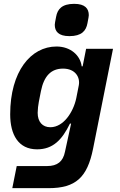

<svg xmlns="http://www.w3.org/2000/svg" viewBox="-20 -779 622 999"><path d="M341 -591C405 -591 428 -619 435 -658C440 -686 442 -692 442 -700C442 -734 423 -759 366 -759C302 -759 279 -731 272 -692C267 -664 265 -658 265 -650C265 -616 284 -591 341 -591ZM173 -2C255 -2 303 -51 344 -136H350L318 11C308 61 279 85 225 85H67L44 200H233C374 200 434 144 464 -4L568 -525H428L410 -434H405C398 -491 347 -537 274 -537C140 -537 33 -407 33 -184C33 -79 75 -2 173 -2ZM242 -117C201 -117 176 -145 176 -192C176 -208 179 -235 182 -249L193 -305C209 -384 246 -422 308 -422C372 -422 398 -377 390 -335L377 -269C369 -230 351 -192 329 -165C308 -139 278 -117 242 -117Z"/></svg>

Font: Braiins Sans
Style: Bold Italic
Weight: 700
Italic angle: -11.31°
Designer: Mike Abbink, Paul van der Laan, Pieter van Rosmalen, Jiri Chlebus, Lubos Buracinsky
Foundry: Bold Monday, Sudetype
Version: Version 1.000;hotconv 1.0.109;makeotfexe 2.5.65596